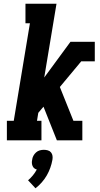

<svg xmlns="http://www.w3.org/2000/svg" viewBox="-20 -755 540 1033"><path d="M17 0V-105H54L141 -630H117V-735H284L218 -338L359 -530H490V-425H417L302 -287L375 -105H423V0H286L214 -181L186 -148L179 -105H203V0ZM171 258 131 215Q145 203 157 188.5Q169 174 178 157Q170 155 164 150Q158 145 155 137.5Q152 130 151.5 122Q151 114 153 105Q154 94 159.5 83.5Q165 73 174 65Q183 57 194 54Q205 51 216 51Q227 51 237.5 54Q248 57 254.5 65Q261 73 262.5 83.5Q264 94 262 105Q258 127 250.5 148Q243 169 231.5 189Q220 209 204.5 226.5Q189 244 171 258Z"/></svg>

Font: Iosevka Slab Extrabold Oblique
Style: Regular
Weight: 800
Italic angle: -9°
Monospace: yes
Designer: Belleve Invis
Foundry: Belleve Invis
Version: Version 11.1.1; ttfautohint (v1.8.3)